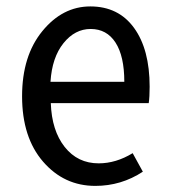

<svg xmlns="http://www.w3.org/2000/svg" viewBox="-20 -576 540 607"><path d="M281.2 11.7Q182.6 11.7 116.2 -64.9Q49.8 -141.6 49.8 -271.5Q49.8 -399.4 113.8 -477.5Q177.7 -555.7 265.6 -555.7Q354.5 -555.7 403.8 -487.8Q453.1 -419.9 453.1 -301.8Q453.1 -269.5 450.2 -250H140.6Q143.6 -163.1 184.6 -111.3Q225.6 -59.6 292 -59.6Q346.7 -59.6 399.4 -91.8L431.6 -33.2Q363.3 11.7 281.2 11.7ZM139.6 -317.4H373Q373 -398.4 345.2 -441.4Q317.4 -484.4 266.6 -484.4Q216.8 -484.4 180.7 -439.5Q144.5 -394.5 139.6 -317.4Z"/></svg>

Font: GenEi Gothic M Regular
Style: Regular
Weight: 400
Designer: o_tamon (Modified); [Source Han Sans]
Ryoko NISHIZUKA  (kana & ideographs); Paul D. Hunt (Latin, Greek & Cyrillic); Wenl
Version: Version 1.1a;Original Version 1.004